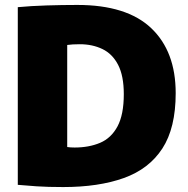

<svg xmlns="http://www.w3.org/2000/svg" viewBox="-20 -751 760 777"><path d="M236 6Q173 6 128.5 3Q84 0 52 -3V-722Q105 -727 168.5 -729Q232 -731 293 -731Q493 -731 592 -637Q691 -543 691 -374Q691 -233 637 -150Q583 -67 481 -30.5Q379 6 236 6ZM282 -154Q340 -154 385 -173Q430 -192 455.5 -239.5Q481 -287 481 -370Q481 -444 458 -488.5Q435 -533 394.5 -552.5Q354 -572 303 -572Q272 -572 252 -569V-156Q257 -155 266 -154.5Q275 -154 282 -154Z"/></svg>

Font: Murecho Black
Style: Regular
Weight: 900
Designer: Neil Summerour
Foundry: Positype
Version: Version 1.010; ttfautohint (v1.8.3)